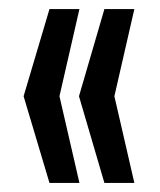

<svg xmlns="http://www.w3.org/2000/svg" viewBox="-20 -530 353 423"><path d="M89 -127 32 -318 89 -510H155L111 -318L155 -127ZM210 -127 154 -318 210 -510H276L232 -318L276 -127Z"/></svg>

Font: Saira Ultra Condensed SemiBold
Style: Regular
Weight: 600
Width: 1
Designer: Hector Gatti with collaboration of the Omnibus-Type team
Foundry: Omnibus-Type
Version: Version 1.001; ttfautohint (v1.8)